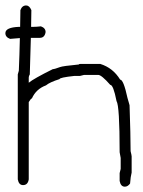

<svg xmlns="http://www.w3.org/2000/svg" viewBox="-26 -702 534 718"><path d="M49.3 -601.6 50.3 -664.1Q56.6 -681.6 71.8 -681.6Q84 -681.6 91.3 -664.1Q91.3 -650.4 90.3 -601.6H99.6Q110.4 -601.6 127 -603.5Q144.5 -597.2 144.5 -582Q141.1 -560.5 123 -560.5H89.4Q87.9 -505.9 85.4 -423.8Q81.5 -417.5 81.5 -412.1V-392.6Q99.6 -407.7 171.4 -443.4Q177.7 -443.4 198.7 -451.2Q208.5 -455.1 269 -460.9Q269 -462.9 274.9 -462.9H349.1Q396.5 -448.2 423.3 -404.3Q436 -404.3 450.7 -335.9Q458.5 -310.5 458.5 -308.6Q462.4 -194.8 462.4 -136.7Q466.3 -121.1 466.3 -117.2V-56.6Q462.4 -42.5 460.4 -15.6Q451.7 -3.9 440.9 -3.9Q425.3 -3.9 421.4 -25.4V-54.7Q421.4 -56.6 425.3 -70.3V-111.3Q421.4 -130.4 421.4 -132.8Q421.4 -306.2 409.7 -324.2Q397.9 -384.8 386.2 -384.8Q353.5 -421.9 341.3 -421.9H288.6Q286.6 -421.9 272.9 -418H251.5Q196.8 -412.1 196.8 -406.2Q159.7 -394.5 146 -382.8Q108.9 -369.1 93.3 -334Q89.8 -334 81.5 -320.3V-31.2Q78.1 -9.8 60.1 -9.8Q44.4 -9.8 40.5 -31.2V-423.8L44.4 -437.5Q46.9 -494.6 48.3 -559.6Q13.2 -556.6 11.7 -556.6Q-5.9 -563 -5.9 -578.1Q-5.9 -599.6 44.9 -601.6Z"/></svg>

Font: CEF Fonts CJK
Style: Regular
Weight: 400
Designer: PartyBoss (派对大魔王)
Version: Release 2.25